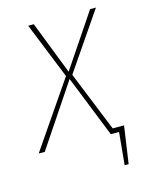

<svg xmlns="http://www.w3.org/2000/svg" viewBox="-122 -585 615 790"><g transform="rotate(-15 186.0 -190.5)"><path d="M198.2 -276.9 301.8 -21H350.1L327.1 138.2H310.1L323.2 0H288.1L183.1 -263.2L6.8 0H-19L171.9 -278.8L75.2 -519H99.1L187 -293L338.9 -519H363.8Z"/></g></svg>

Font: Fira Sans Compressed Thin
Style: Italic
Weight: 100
Width: 3
Italic angle: -8°
Designer: Carrois Corporate & Edenspiekermann AG
Foundry: Carrois Corporate GbR & Edenspiekermann AG
Version: Version 4.203;PS 004.203;hotconv 1.0.88;makeotf.lib2.5.64775